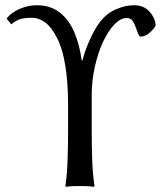

<svg xmlns="http://www.w3.org/2000/svg" viewBox="-20 -718 625 741"><path d="M242.7 -212.4V-317.9Q242.7 -397.5 232.2 -463.6Q221.7 -529.8 201.2 -569.3Q178.2 -614.7 153.3 -632.1Q128.4 -649.4 105 -649.4Q74.2 -649.4 57.9 -644.3Q41.5 -639.2 23.4 -624L5.4 -646.5Q23.4 -669.9 56.2 -683.8Q88.9 -697.8 122.1 -697.8Q174.8 -697.8 210.4 -669.9Q246.1 -642.1 266.6 -594Q287.1 -545.9 295.4 -484.4H297.9Q302.2 -502.4 312.3 -530Q322.3 -557.6 336.7 -585.7Q351.1 -613.8 367.2 -635.3Q392.1 -666.5 427.7 -682.1Q463.4 -697.8 497.6 -697.8Q536.1 -697.8 558.3 -671.6Q580.6 -645.5 580.6 -618.2Q572.3 -604 555.9 -590.3Q539.6 -576.7 522.9 -576.7Q518.1 -576.7 513.4 -587.6Q508.8 -598.6 503.4 -613.8Q498.5 -628.4 491 -638.4Q483.4 -648.4 468.3 -648.4Q445.3 -648.4 421.4 -623.5Q397.5 -598.6 377.9 -556.9Q358.4 -515.1 346.2 -461.4Q334 -407.7 334 -351.1V-212.4Q334 -152.8 335.9 -99.1Q337.9 -45.4 344.7 0L342.8 2.9Q342.8 2.9 329.3 1.5Q315.9 0 288.1 0Q260.7 0 247.1 1.5Q233.4 2.9 233.4 2.9L232.4 0Q238.8 -43.5 240.7 -98.1Q242.7 -152.8 242.7 -212.4Z"/></svg>

Font: Kurinto Seri
Style: Regular
Weight: 400
Designer: Kurinto was developed by Clint Goss from a range of fonts that are compatible with the SIL Open Font License Version 1.1
Foundry: Clinton F. Goss
Version: Version 2.196; July 25, 2020